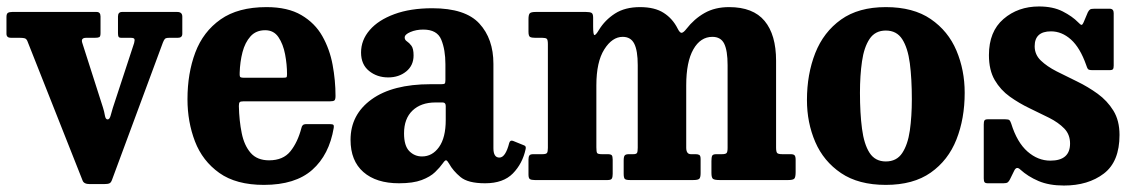

<svg xmlns="http://www.w3.org/2000/svg" viewBox="-21 -557 3508 594"><path d="M328 -223 394 -424Q396.5 -433.5 394.5 -436.8Q392.5 -440 384 -440H355.5Q347.5 -440 345.8 -443.2Q344 -446.5 344 -454.5V-506Q344 -520 356.5 -520H527.5Q543 -520 543 -505.5V-452.5Q543 -440 529 -440H502.5Q492 -440 489 -436.5Q486 -433 483 -425.5L325.5 -0.5Q322.5 8 317.5 10.2Q312.5 12.5 300.5 12.5H256.5Q238.5 12.5 234.5 1.5L63.5 -430.5Q60.5 -437 55.5 -438.5Q50.5 -440 41 -440H13Q-1 -440 -1 -452.5V-504.5Q-1 -514 3.2 -517Q7.5 -520 16.5 -520H278Q290 -520 290 -506V-454.5Q290 -444 286 -442Q282 -440 271.5 -440H245.5Q228.5 -440 233.5 -424.5L297.5 -224.5Q301.5 -212 303.5 -199.8Q305.5 -187.5 312 -187.5Q318 -187.5 321.2 -199.2Q324.5 -211 328 -223Z M559 -250Q559 -330 583.2 -394.5Q607.5 -459 661.5 -497Q715.5 -535 803.5 -535Q869.5 -535 911.5 -510.2Q953.5 -485.5 976.2 -445.2Q999 -405 1008 -356.5Q1017 -308 1017 -260.5Q1017 -249.5 1013.8 -246.5Q1010.5 -243.5 999.5 -243.5H732Q723 -243.5 720.5 -240.8Q718 -238 718 -229Q719 -183.5 726.8 -145.2Q734.5 -107 754.5 -84Q774.5 -61 811.5 -61Q855 -61 877.5 -89Q900 -117 911.5 -161Q912.5 -166.5 915.8 -169.8Q919 -173 927 -173H999.5Q1008.5 -173 1010.5 -170.5Q1012.5 -168 1011.5 -161.5Q997.5 -78 945 -31.5Q892.5 15 795.5 15Q709.5 15 657.5 -22Q605.5 -59 582.2 -119.5Q559 -180 559 -250ZM734 -316.5H853.5Q863.5 -316.5 865.2 -318Q867 -319.5 867 -327.5Q867 -357.5 861 -389Q855 -420.5 840.5 -442Q826 -463.5 799.5 -463.5Q771 -463.5 754 -444.5Q737 -425.5 729.2 -395.5Q721.5 -365.5 720.5 -332Q720 -323 721.5 -319.8Q723 -316.5 734 -316.5Z M1063.5 -124.5Q1063.5 -202.5 1128.5 -249.5Q1193.5 -296.5 1311 -296.5H1344Q1352.5 -296.5 1354.8 -298.5Q1357 -300.5 1357 -309.5V-358.5Q1357 -403 1344.2 -434.2Q1331.5 -465.5 1288.5 -465.5Q1266.5 -465.5 1248.8 -458Q1231 -450.5 1231 -441Q1231 -433.5 1238 -429Q1245 -424.5 1251.8 -415.5Q1258.5 -406.5 1258.5 -385.5Q1258.5 -354.5 1235.8 -336Q1213 -317.5 1180 -317.5Q1145.5 -317.5 1120.8 -337.5Q1096 -357.5 1096 -394.5Q1096 -433 1122.8 -464Q1149.5 -495 1199 -513.2Q1248.5 -531.5 1316.5 -531.5Q1418.5 -531.5 1462 -484.2Q1505.5 -437 1505.5 -359.5V-98.5Q1505.5 -69.5 1524 -69.5Q1543 -69.5 1554.5 -115Q1557.5 -124.5 1566.5 -121L1601 -107Q1607.5 -104.5 1605 -95Q1595.5 -51 1565.8 -20.5Q1536 10 1480 10H1479.5Q1427 10 1403.8 -9.2Q1380.5 -28.5 1368.5 -50.5Q1363 -60 1359.5 -61Q1356 -62 1349.5 -52.5Q1340 -39 1325 -24.5Q1310 -10 1283.5 0Q1257 10 1213.5 10Q1143 10 1103.2 -24.8Q1063.5 -59.5 1063.5 -124.5ZM1229 -144.5Q1229 -106 1245.2 -89.5Q1261.5 -73 1284.5 -73Q1316.5 -73 1337.2 -102Q1358 -131 1358 -186V-229Q1358 -240 1348.5 -240H1326Q1281.5 -240 1255.2 -215Q1229 -190 1229 -144.5Z M1614 -17V-63.5Q1614 -72 1616.8 -76Q1619.5 -80 1629 -80H1657Q1668.5 -80 1671.2 -83.8Q1674 -87.5 1674 -99.5V-420.5Q1674 -434 1670.5 -437Q1667 -440 1657 -440H1635Q1623.5 -440 1618.8 -442.8Q1614 -445.5 1614 -459V-497.5Q1614 -511.5 1618 -515.8Q1622 -520 1636 -520H1792Q1804 -520 1809 -517.2Q1814 -514.5 1814 -502.5V-475Q1814 -448.5 1818.2 -448.5Q1822.5 -448.5 1832 -464.5Q1850.5 -495 1881.5 -515Q1912.5 -535 1959 -535Q2004.5 -535 2032.2 -517.2Q2060 -499.5 2075.5 -468.5Q2082.5 -454.5 2088.2 -455.5Q2094 -456.5 2102.5 -467.5Q2126.5 -498.5 2158.8 -516.8Q2191 -535 2234.5 -535Q2309 -535 2344.5 -492.2Q2380 -449.5 2380 -369V-100.5Q2380 -87 2383.5 -83.5Q2387 -80 2399.5 -80H2425Q2434 -80 2437.2 -76.5Q2440.5 -73 2440.5 -62.5V-25Q2440.5 -9.5 2436.8 -4.8Q2433 0 2418 0H2205Q2190 0 2185 -3.5Q2180 -7 2180 -22V-58.5Q2180 -70 2182.2 -75Q2184.5 -80 2195 -80H2212.5Q2223.5 -80 2226.8 -83.5Q2230 -87 2230 -99.5V-355.5Q2230 -400.5 2219.5 -421.8Q2209 -443 2183 -443Q2146 -443 2124 -404.2Q2102 -365.5 2102 -293V-100Q2102 -80 2116.5 -80H2131Q2138 -80 2142.2 -77.8Q2146.5 -75.5 2146.5 -65V-21.5Q2146.5 -8 2142.5 -4Q2138.5 0 2124 0H1927.5Q1915.5 0 1912 -3.5Q1908.5 -7 1908.5 -19.5V-60Q1908.5 -72.5 1911.8 -76.2Q1915 -80 1924.5 -80H1938Q1947.5 -80 1949.8 -84Q1952 -88 1952 -100V-355.5Q1952 -400.5 1941.2 -421.8Q1930.5 -443 1905.5 -443Q1873 -443 1848.5 -404.2Q1824 -365.5 1824 -293V-101.5Q1824 -87.5 1826.2 -83.8Q1828.5 -80 1841 -80H1859Q1868.5 -80 1871.5 -76.8Q1874.5 -73.5 1874.5 -63V-19Q1874.5 -9.5 1872 -4.8Q1869.5 0 1859 0H1633.5Q1623 0 1618.5 -2.8Q1614 -5.5 1614 -17Z M2475.5 -247.5Q2475.5 -327.5 2501.2 -392.8Q2527 -458 2581 -496.5Q2635 -535 2719.5 -535Q2804.5 -535 2858.5 -498Q2912.5 -461 2938 -400.5Q2963.5 -340 2963.5 -270Q2963.5 -190 2938 -125.5Q2912.5 -61 2858.5 -23Q2804.5 15 2719.5 15Q2635 15 2581 -21.5Q2527 -58 2501.2 -117.8Q2475.5 -177.5 2475.5 -247.5ZM2639.5 -270Q2639.5 -207 2645.8 -159Q2652 -111 2669.2 -84.2Q2686.5 -57.5 2719.5 -57.5Q2753 -57.5 2770.2 -83.5Q2787.5 -109.5 2793.8 -153.2Q2800 -197 2800 -250Q2800 -313.5 2793.8 -361.2Q2787.5 -409 2770.2 -435.8Q2753 -462.5 2719.5 -462.5Q2686.5 -462.5 2669.2 -436.5Q2652 -410.5 2645.8 -367Q2639.5 -323.5 2639.5 -270Z M3339.5 -355.5Q3320.5 -409.5 3292.2 -434.8Q3264 -460 3230.5 -460Q3180 -460 3180 -414Q3180 -388 3199 -369.8Q3218 -351.5 3248 -336.2Q3278 -321 3311.5 -304.8Q3345 -288.5 3374.8 -267Q3404.5 -245.5 3423.5 -214.8Q3442.5 -184 3442.5 -139.5Q3442.5 -57 3394 -20Q3345.5 17 3270.5 17Q3224.5 17 3191.8 3Q3159 -11 3135.5 -32.5Q3124 -43.5 3117 -29.5L3103.5 -2Q3100.5 4 3096.8 7Q3093 10 3083.5 10H3035.5Q3027.5 10 3025 6.8Q3022.5 3.5 3022.5 -5V-172Q3022.5 -181 3024.8 -184.5Q3027 -188 3035.5 -188H3088.5Q3099.5 -188 3102.2 -185Q3105 -182 3107.5 -174.5Q3125.5 -116.5 3157.8 -88.2Q3190 -60 3228.5 -60Q3289.5 -60 3289.5 -113Q3289.5 -141 3271.5 -159.5Q3253.5 -178 3224.8 -192.5Q3196 -207 3164 -222.2Q3132 -237.5 3103.2 -258Q3074.5 -278.5 3056.5 -309.2Q3038.5 -340 3038.5 -386.5Q3038.5 -459.5 3083.5 -498.2Q3128.5 -537 3193.5 -537Q3236.5 -537 3266.5 -521.8Q3296.5 -506.5 3314.5 -488Q3321.5 -480.5 3324.8 -480Q3328 -479.5 3332.5 -490.5L3344.5 -519Q3348 -525.5 3351.5 -527.8Q3355 -530 3365 -530H3412Q3424.5 -530 3424.5 -516.5V-354Q3424.5 -346 3422.2 -343Q3420 -340 3411.5 -340H3358.5Q3347 -340 3344.5 -343.8Q3342 -347.5 3339.5 -355.5Z"/></svg>

Font: Besley* Narrow
Style: Bold
Weight: 700
Width: 4
Designer: Owen Earl
Foundry: indestructible type*
Version: Version 3.000; ttfautohint (v1.8.3)